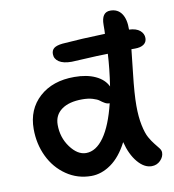

<svg xmlns="http://www.w3.org/2000/svg" viewBox="-83 -826 811 893"><g transform="rotate(-10 322.5 -379.0)"><path d="M277.8 -9.8Q212.4 -9.8 160.2 -45.7Q107.9 -81.5 79.3 -141.1Q50.8 -200.7 50.8 -271Q50.8 -364.3 113.5 -420.9Q176.3 -477.5 278.8 -477.1Q337.4 -477.1 378.2 -458Q418.9 -439 435.1 -404.8Q447.8 -489.3 451.2 -556.2Q397.5 -555.2 344.5 -552Q291.5 -548.8 279.8 -548.8Q240.2 -548.8 219.7 -562.5Q199.2 -576.2 199.2 -599.1Q199.2 -617.2 211.4 -626.7Q223.6 -636.2 252 -639.2Q341.3 -646.5 454.1 -649.9Q455.1 -663.1 455.1 -691.9Q455.1 -752 497.1 -752Q532.2 -752 550.5 -725.3Q568.8 -698.7 567.9 -649.9Q601.6 -648.4 618.9 -633.8Q636.2 -619.1 636.2 -598.1Q636.2 -579.1 621.6 -568.6Q606.9 -558.1 580.1 -558.1H563Q561.5 -540 550.8 -446Q540 -352.1 540 -294.9Q540 -242.2 548.3 -202.4Q556.6 -162.6 568.4 -141.8Q580.1 -121.1 591.8 -106.7Q603.5 -92.3 611.8 -81.5Q620.1 -70.8 620.1 -60.1Q620.1 -40 603.3 -22.9Q586.4 -5.9 562 -5.9Q526.9 -5.9 496.1 -42.5Q465.3 -79.1 450.2 -139.2Q416.5 -73.7 371.1 -41.7Q325.7 -9.8 277.8 -9.8ZM164.1 -271Q164.1 -210.9 198 -165Q231.9 -119.1 272 -119.1Q319.3 -119.1 357.2 -172.6Q395 -226.1 419.9 -328.1H418Q407.2 -328.1 396.5 -334.5Q385.7 -340.8 376.5 -348.1Q367.2 -355.5 346.2 -361.8Q325.2 -368.2 296.9 -368.2Q233.9 -368.2 199 -342.5Q164.1 -316.9 164.1 -271Z"/></g></svg>

Font: Shantell Sans Irregular Bouncy
Style: Regular
Weight: 500
Designer: Stephen Nixon, Anya Danilova, Shantell Martin
Foundry: Arrow Type
Version: Version 1.006;[9816181b4]